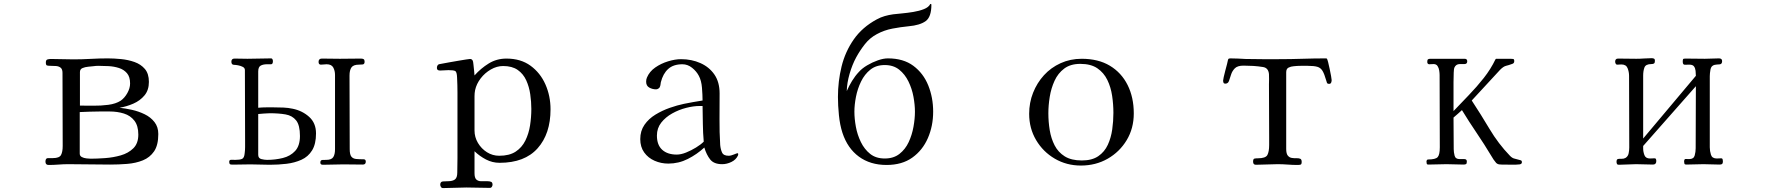

<svg xmlns="http://www.w3.org/2000/svg" viewBox="-20 -840 9040 980"><path d="M686 -153Q686 -198 666 -224Q646 -250 612.5 -260.5Q579 -271 539 -271H491Q465 -271 439 -270Q413 -269 387 -268V-56Q387 -44 397.5 -38.5Q408 -33 421.5 -31.5Q435 -30 443 -30Q475 -30 516.5 -33Q558 -36 596.5 -47Q635 -58 660.5 -83Q686 -108 686 -153ZM644 -414Q644 -448 628 -466.5Q612 -485 587 -493Q562 -501 534 -502.5Q506 -504 481 -504Q475 -504 469 -503.5Q463 -503 456 -502Q447 -501 430.5 -499.5Q414 -498 401 -492.5Q388 -487 388 -472V-301Q416 -301 455.5 -300.5Q495 -300 533 -305Q571 -310 596 -326Q616 -340 630 -365Q644 -390 644 -414ZM788 -156Q788 -99 766.5 -67.5Q745 -36 709 -21.5Q673 -7 629.5 -3.5Q586 0 542 0Q489 0 435.5 -1Q382 -2 329 -2Q304 -2 279 0Q254 2 228 2Q212 2 212 -15Q212 -33 225 -33Q238 -33 250 -33Q283 -33 291.5 -49Q300 -65 300 -95Q300 -188 299.5 -281Q299 -374 299 -468Q299 -487 289.5 -494.5Q280 -502 266 -503Q252 -504 238 -504Q225 -504 219.5 -506Q214 -508 214 -521Q214 -534 222 -536.5Q230 -539 240 -539Q269 -539 297.5 -538Q326 -537 355 -537Q399 -537 443 -539.5Q487 -542 530 -542Q561 -542 597.5 -538.5Q634 -535 666.5 -523.5Q699 -512 719.5 -488Q740 -464 740 -422Q740 -380 717.5 -353Q695 -326 660.5 -311Q626 -296 590 -290Q619 -287 653 -279.5Q687 -272 718 -257Q749 -242 768.5 -217Q788 -192 788 -156Z M1511 -146Q1511 -201 1491.5 -225.5Q1472 -250 1437.5 -256Q1403 -262 1357 -262Q1342 -262 1327.5 -260.5Q1313 -259 1298 -258V-50Q1298 -32 1314 -28Q1330 -24 1343 -24Q1385 -24 1423.5 -33.5Q1462 -43 1486.5 -69.5Q1511 -96 1511 -146ZM1593 -159Q1593 -105 1573 -72.5Q1553 -40 1518.5 -24.5Q1484 -9 1442.5 -4Q1401 1 1357 1Q1332 1 1307.5 0Q1283 -1 1258 -1Q1242 -1 1225 -0.5Q1208 0 1191 0H1162Q1154 0 1152 -4Q1150 -8 1150 -15Q1150 -25 1162.5 -24.5Q1175 -24 1181 -24Q1204 -24 1215.5 -29Q1227 -34 1229 -59Q1231 -74 1231 -89.5Q1231 -105 1231 -120Q1231 -211 1230.5 -301.5Q1230 -392 1230 -482Q1230 -493 1219.5 -498.5Q1209 -504 1196 -506.5Q1183 -509 1175 -509Q1161 -509 1161 -525Q1161 -541 1177 -541Q1194 -541 1210.5 -540.5Q1227 -540 1243 -540Q1273 -540 1303.5 -541Q1334 -542 1364 -542Q1369 -542 1371 -537Q1373 -532 1373 -528Q1373 -512 1363.5 -512Q1354 -512 1343 -512Q1323 -512 1310.5 -505Q1298 -498 1298 -475V-290Q1318 -292 1338 -292Q1358 -292 1378 -292Q1402 -292 1426.5 -291Q1451 -290 1474 -285Q1523 -275 1558 -243.5Q1593 -212 1593 -159ZM1847 -15Q1847 0 1832 0Q1807 0 1782 -0.5Q1757 -1 1732 -1Q1706 -1 1680 0Q1654 1 1628 1Q1615 1 1615 -10Q1615 -23 1625.5 -23.5Q1636 -24 1645 -24Q1672 -24 1681 -38Q1690 -52 1690 -78V-457Q1690 -479 1681 -495.5Q1672 -512 1647 -512Q1640 -512 1633 -511Q1626 -510 1618 -510Q1606 -510 1606 -524Q1606 -541 1623 -541Q1646 -541 1669 -540.5Q1692 -540 1715 -540Q1742 -540 1768.5 -540.5Q1795 -541 1822 -541Q1831 -541 1836 -538Q1841 -535 1841 -525Q1841 -512 1831 -511Q1821 -510 1812 -510Q1784 -510 1774 -496Q1764 -482 1764 -454Q1764 -360 1764.5 -266.5Q1765 -173 1765 -79Q1765 -51 1773.5 -40.5Q1782 -30 1798 -28.5Q1814 -27 1836 -27Q1847 -27 1847 -15Z M2692 -284Q2692 -320 2686.5 -358.5Q2681 -397 2666 -430Q2651 -463 2622.5 -483Q2594 -503 2548 -503Q2516 -503 2485.5 -485.5Q2455 -468 2433.5 -440Q2412 -412 2405 -380Q2402 -365 2402 -349Q2402 -333 2402 -317Q2402 -281 2402 -245.5Q2402 -210 2402 -174Q2402 -140 2419.5 -110.5Q2437 -81 2465.5 -63Q2494 -45 2528 -45Q2580 -45 2612 -66Q2644 -87 2661.5 -122.5Q2679 -158 2685.5 -200Q2692 -242 2692 -284ZM2790 -282Q2790 -157 2724 -83Q2658 -9 2530 -9Q2493 -9 2460.5 -26Q2428 -43 2402 -68V44Q2402 68 2411.5 76.5Q2421 85 2436 85Q2451 85 2469 85Q2479 85 2486.5 88Q2494 91 2494 103Q2494 108 2490.5 113.5Q2487 119 2480 119Q2450 119 2420.5 118Q2391 117 2361 117Q2331 117 2301 118.5Q2271 120 2241 120Q2234 120 2230.5 114Q2227 108 2227 103Q2227 87 2241 86Q2255 85 2266 85Q2290 85 2302 76Q2314 67 2314 41Q2314 22 2314.5 4Q2315 -14 2315 -33V-291Q2315 -329 2315 -367.5Q2315 -406 2313 -444Q2312 -473 2303.5 -477.5Q2295 -482 2269 -482Q2259 -482 2248 -481Q2237 -480 2226 -480Q2210 -480 2210 -493Q2210 -507 2220 -512Q2221 -512 2236 -515Q2251 -518 2274 -522Q2297 -526 2320 -530Q2343 -534 2359.5 -536.5Q2376 -539 2379 -539Q2389 -539 2393 -530Q2395 -527 2396.5 -511Q2398 -495 2400 -478Q2402 -461 2402 -455Q2434 -491 2474.5 -516Q2515 -541 2565 -541Q2638 -541 2688 -504.5Q2738 -468 2764 -409Q2790 -350 2790 -282Z M3572 -117Q3568 -162 3567.5 -207.5Q3567 -253 3566 -299H3551Q3520 -299 3482.5 -289.5Q3445 -280 3411 -261Q3377 -242 3355 -214Q3333 -186 3333 -148Q3333 -100 3360 -75.5Q3387 -51 3434 -51Q3456 -51 3482 -61.5Q3508 -72 3532.5 -87Q3557 -102 3572 -117ZM3748 -53Q3748 -49 3747 -47Q3737 -25 3713.5 -13.5Q3690 -2 3666 -2Q3624 -2 3605 -26Q3586 -50 3575 -87Q3537 -52 3490.5 -28.5Q3444 -5 3391 -5Q3354 -5 3321 -19.5Q3288 -34 3268 -62Q3248 -90 3248 -130Q3248 -172 3269.5 -203Q3291 -234 3325.5 -255Q3360 -276 3398.5 -289.5Q3437 -303 3471 -310Q3494 -315 3518 -319Q3542 -323 3566 -327Q3566 -355 3563 -392Q3560 -429 3547 -453Q3535 -476 3512.5 -494Q3490 -512 3463 -512Q3417 -512 3390.5 -488Q3364 -464 3353 -420Q3352 -415 3351.5 -409.5Q3351 -404 3349 -399Q3348 -393 3341.5 -388.5Q3335 -384 3329 -384Q3310 -384 3294 -393Q3278 -402 3278 -423Q3278 -435 3282 -444Q3295 -475 3324.5 -495.5Q3354 -516 3390 -527Q3426 -538 3456 -538Q3510 -538 3555 -518Q3600 -498 3626.5 -459.5Q3653 -421 3653 -363Q3653 -298 3652.5 -232Q3652 -166 3656 -100Q3658 -78 3665.5 -61.5Q3673 -45 3699 -45Q3711 -45 3726 -51.5Q3741 -58 3745 -58Q3748 -58 3748 -53Z M4650 -270Q4650 -305 4642.5 -346Q4635 -387 4617 -424Q4599 -461 4569.5 -484.5Q4540 -508 4496 -508Q4452 -508 4422.5 -484.5Q4393 -461 4375 -424Q4357 -387 4349 -346Q4341 -305 4341 -270Q4341 -234 4348.5 -193Q4356 -152 4374 -115Q4392 -78 4421.5 -54.5Q4451 -31 4496 -31Q4541 -31 4571 -54.5Q4601 -78 4618 -114.5Q4635 -151 4642.5 -192.5Q4650 -234 4650 -270ZM4743 -270Q4743 -197 4716 -135Q4689 -73 4636.5 -35.5Q4584 2 4505 2Q4422 2 4364 -40.5Q4306 -83 4280 -162Q4267 -202 4262 -252Q4257 -302 4257 -345Q4257 -425 4275.5 -500.5Q4294 -576 4337.5 -638.5Q4381 -701 4455 -741Q4475 -752 4496 -758Q4517 -764 4539 -767Q4555 -769 4583 -771.5Q4611 -774 4641.5 -779Q4672 -784 4696 -793.5Q4720 -803 4728 -819L4730 -820Q4734 -820 4734 -816Q4734 -753 4704.5 -732Q4675 -711 4618 -706Q4577 -702 4535 -694Q4493 -686 4456 -666Q4420 -647 4394.5 -614.5Q4369 -582 4350 -547Q4330 -510 4316.5 -463.5Q4303 -417 4302 -375Q4313 -401 4329 -427Q4345 -453 4364 -473Q4380 -491 4406 -506.5Q4432 -522 4460.5 -532Q4489 -542 4512 -542Q4591 -542 4642 -504Q4693 -466 4718 -404Q4743 -342 4743 -270Z M5663 -264Q5663 -307 5656.5 -351Q5650 -395 5632 -432Q5614 -469 5581 -491.5Q5548 -514 5494 -514Q5444 -514 5412 -490Q5380 -466 5362.5 -427.5Q5345 -389 5338 -345.5Q5331 -302 5331 -262Q5331 -218 5338 -175.5Q5345 -133 5363 -98Q5381 -63 5414.5 -42Q5448 -21 5502 -21Q5554 -21 5586 -43Q5618 -65 5634.5 -101Q5651 -137 5657 -179.5Q5663 -222 5663 -264ZM5767 -261Q5767 -185 5731 -125Q5695 -65 5634 -30Q5573 5 5497 5Q5424 5 5364 -30Q5304 -65 5268.5 -125Q5233 -185 5233 -259Q5233 -316 5253 -366.5Q5273 -417 5308.5 -456Q5344 -495 5393.5 -517.5Q5443 -540 5501 -540Q5586 -540 5645 -504.5Q5704 -469 5735.5 -406Q5767 -343 5767 -261Z M6777 -431Q6777 -425 6774.5 -418.5Q6772 -412 6764 -412Q6755 -412 6753 -417.5Q6751 -423 6749 -430Q6740 -462 6730.5 -478Q6721 -494 6704 -499Q6687 -504 6655 -504Q6637 -504 6619 -504Q6601 -504 6584 -502Q6569 -501 6557 -495Q6545 -489 6545 -471V-80Q6545 -56 6553 -46Q6561 -36 6573 -34Q6585 -32 6596.5 -32.5Q6608 -33 6616 -30Q6624 -27 6624 -14Q6624 -2 6619 0Q6614 2 6603 2Q6578 2 6552.5 0Q6527 -2 6501 -2Q6473 -2 6445.5 -0.5Q6418 1 6390 1Q6376 1 6376 -15Q6376 -29 6383 -30.5Q6390 -32 6400 -32Q6440 -32 6449 -49Q6458 -66 6458 -100V-139Q6458 -207 6457.5 -274.5Q6457 -342 6457 -409Q6457 -423 6457.5 -436Q6458 -449 6457 -462Q6454 -494 6426 -498Q6401 -502 6376.5 -503.5Q6352 -505 6327 -505Q6296 -505 6282.5 -491Q6269 -477 6263.5 -459Q6258 -441 6253 -427Q6248 -413 6234 -413Q6227 -413 6225 -418Q6223 -423 6223 -429Q6223 -432 6226 -446.5Q6229 -461 6234 -479Q6239 -497 6243 -513Q6247 -529 6248 -535Q6250 -540 6252.5 -541Q6255 -542 6260 -542Q6280 -542 6299.5 -541Q6319 -540 6338 -539Q6380 -538 6422.5 -538Q6465 -538 6507 -538Q6568 -538 6628 -540Q6688 -542 6749 -542Q6751 -542 6753 -540Q6755 -538 6759 -522.5Q6763 -507 6767 -487.5Q6771 -468 6774 -452Q6777 -436 6777 -431Z M7748 -12Q7748 -3 7737 -1Q7721 1 7692.5 0.5Q7664 0 7645 0Q7638 0 7631 -1Q7624 -2 7617 -8Q7610 -16 7603.5 -25.5Q7597 -35 7592 -44Q7556 -104 7517 -161.5Q7478 -219 7442 -278Q7432 -268 7421 -259Q7410 -250 7399 -240Q7399 -200 7399.5 -159.5Q7400 -119 7400 -79Q7400 -63 7404.5 -45.5Q7409 -28 7430 -28H7454Q7467 -28 7467 -16Q7467 -6 7463.5 -3Q7460 0 7450 0Q7428 0 7406.5 -1Q7385 -2 7363 -2Q7340 -2 7316.5 -1Q7293 0 7270 0Q7263 0 7262 -6Q7261 -12 7261 -16Q7261 -19 7263 -22.5Q7265 -26 7269 -26Q7307 -26 7318 -38Q7329 -50 7329 -88Q7329 -180 7328.5 -272.5Q7328 -365 7328 -457Q7328 -467 7326 -480Q7324 -493 7317.5 -503Q7311 -513 7297 -513Q7292 -513 7286.5 -512.5Q7281 -512 7276 -512Q7265 -512 7265 -524Q7265 -534 7268.5 -537Q7272 -540 7281 -540H7456Q7469 -540 7469 -527Q7469 -513 7454.5 -513Q7440 -513 7431 -513Q7411 -513 7403 -494Q7401 -490 7400 -469Q7399 -448 7399 -421.5Q7399 -395 7399 -373Q7399 -351 7399 -344V-273Q7437 -313 7477.5 -355Q7518 -397 7553.5 -442Q7589 -487 7613 -537Q7615 -540 7616 -540H7690Q7698 -540 7703.5 -539Q7709 -538 7709 -528Q7709 -517 7699 -514Q7680 -507 7667 -504Q7654 -501 7637 -484L7492 -327Q7538 -257 7583 -181.5Q7628 -106 7686 -46Q7698 -33 7710 -30.5Q7722 -28 7738 -23Q7743 -22 7745.5 -20Q7748 -18 7748 -12Z M8774 -17Q8774 -7 8770.5 -3.5Q8767 0 8757 0Q8736 0 8715.5 -1Q8695 -2 8675 -2Q8653 -2 8630.5 -1Q8608 0 8586 0Q8579 0 8577.5 -5Q8576 -10 8576 -15Q8576 -29 8584 -28.5Q8592 -28 8602 -28Q8625 -28 8630 -46.5Q8635 -65 8635 -83L8636 -400L8367 -95V-82Q8367 -65 8373.5 -48Q8380 -31 8402 -31Q8408 -31 8413.5 -31.5Q8419 -32 8426 -32Q8431 -32 8432.5 -27.5Q8434 -23 8434 -18Q8434 0 8417 0Q8395 0 8374 -1Q8353 -2 8331 -2Q8309 -2 8286.5 -0.5Q8264 1 8242 1Q8235 1 8233 -4Q8231 -9 8231 -14Q8231 -27 8238.5 -28.5Q8246 -30 8257 -29.5Q8268 -29 8277 -34Q8290 -42 8293 -58Q8296 -74 8296 -87Q8296 -179 8295.5 -270.5Q8295 -362 8295 -453Q8295 -473 8287.5 -492Q8280 -511 8256 -511Q8250 -511 8245 -510.5Q8240 -510 8235 -510Q8229 -510 8226.5 -515.5Q8224 -521 8224 -525Q8224 -541 8239 -541Q8262 -541 8285.5 -540.5Q8309 -540 8332 -540Q8352 -540 8371.5 -541.5Q8391 -543 8410 -543Q8418 -543 8422.5 -540.5Q8427 -538 8427 -530Q8427 -520 8423 -516.5Q8419 -513 8409 -513Q8380 -513 8373.5 -495.5Q8367 -478 8367 -454V-133L8636 -453Q8636 -465 8634.5 -478.5Q8633 -492 8626.5 -501Q8620 -510 8603 -510Q8591 -510 8580 -509.5Q8569 -509 8569 -525Q8569 -534 8570.5 -537.5Q8572 -541 8582 -541Q8607 -541 8632 -540.5Q8657 -540 8682 -540Q8700 -540 8718 -541Q8736 -542 8754 -542Q8770 -542 8770 -528Q8770 -512 8756.5 -511.5Q8743 -511 8732 -509Q8714 -505 8710.5 -485Q8707 -465 8707 -451V-88Q8707 -69 8713 -50Q8719 -31 8743 -31Q8748 -31 8754 -31.5Q8760 -32 8766 -32Q8771 -32 8772.5 -27Q8774 -22 8774 -17Z"/></svg>

Font: Kaisei Opti
Style: Regular
Weight: 400
Designer: Font-Kai, 金井和夫
Foundry: KAZUO KANAI
Version: Version 5.003